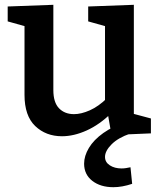

<svg xmlns="http://www.w3.org/2000/svg" viewBox="-20 -556 667 799"><path d="M238 11Q171 11 126.5 -31.5Q82 -74 82 -161V-462L94 -444L12 -467V-529L202 -536V-181Q202 -130 225.5 -105.5Q249 -81 288 -81Q318 -81 354 -97Q390 -113 426 -148L417 -125V-465L429 -444L347 -467V-529L537 -536V-66L522 -86L608 -63V-1L444 6L427 -92L444 -86Q394 -37 340.5 -13Q287 11 238 11ZM452 223Q398 223 364 196.5Q330 170 330 125Q330 93 350 59.5Q370 26 410 -2.5Q450 -31 509 -49L522 0Q472 17 444.5 44.5Q417 72 417 97Q417 119 437 132Q457 145 486 145Q495 145 504.5 143.5Q514 142 523 140L530 209Q509 216 489.5 219.5Q470 223 452 223Z"/></svg>

Font: Bitter Thin SemiBold
Style: Regular
Weight: 600
Version: Version 2.002